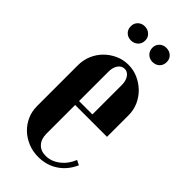

<svg xmlns="http://www.w3.org/2000/svg" viewBox="-215 -706 763 763"><g transform="rotate(45 166.0 -324.5)"><path d="M29 -361Q29 -390 40 -416Q51 -442 70.5 -461.5Q90 -481 115.5 -492.5Q141 -504 170 -504Q199 -504 224.5 -492.5Q250 -481 269.5 -462Q289 -443 300.5 -417.5Q312 -392 312 -363V-241H133V-79Q133 -50 149 -32.5Q165 -15 193 -15Q224 -15 251.5 -36Q279 -57 293 -92L313 -82Q294 -39 258 -15Q222 9 175 9Q144 9 117.5 -2Q91 -13 71.5 -31.5Q52 -50 40.5 -75.5Q29 -101 29 -131ZM208 -263V-429Q208 -452 197.5 -467Q187 -482 171 -482Q154 -482 143.5 -467Q133 -452 133 -429V-263ZM68 -619Q68 -636 79.5 -647Q91 -658 108 -658Q125 -658 137 -647Q149 -636 149 -619Q149 -601 137 -590Q125 -579 108 -579Q91 -579 79.5 -590Q68 -601 68 -619ZM189 -619Q189 -636 200.5 -647Q212 -658 229 -658Q247 -658 258.5 -647Q270 -636 270 -619Q270 -601 258.5 -590Q247 -579 229 -579Q212 -579 200.5 -590.5Q189 -602 189 -619Z"/></g></svg>

Font: Moniqa Extra Bold Narrow Heading
Style: Regular
Weight: 800
Width: 4
Designer: Rajesh Rajput
Foundry: Rajesh Rajput
Version: Version 1.000;December 15, 2022;FontCreator 14.0.0.2794 32-b